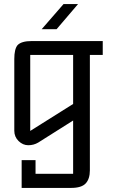

<svg xmlns="http://www.w3.org/2000/svg" viewBox="-20 -701 563 940"><path d="M291 -681H362L257 -558H184ZM483 -432V-500H135Q85 -500 66 -480Q50 -461 50 -412V-61Q50 -31 71 -10.5Q92 10 118.5 10Q145 10 167 -3L338 -111V150H154V83H86V219H328Q379 219 399.5 197Q420 175 420 133V-432ZM338 -192 128 -60V-432H338Z"/></svg>

Font: Kelly Slab
Style: Regular
Weight: 400
Designer: Denis Masharov
Foundry: Denis Masharov
Version: Version 1.001